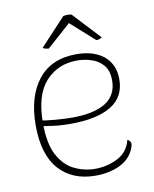

<svg xmlns="http://www.w3.org/2000/svg" viewBox="-80 -745 657 818"><g transform="rotate(-10 248.5 -336.0)"><path d="M268 12Q168 12 110.5 -52Q53 -116 53 -243Q53 -367 110 -439.5Q167 -512 276 -512Q326 -512 362 -496Q398 -480 418 -449.5Q438 -419 438 -375Q438 -299 377 -261.5Q316 -224 201 -224Q158 -224 126.5 -228.5Q95 -233 67 -237V-262Q96 -256 138.5 -252.5Q181 -249 213 -249Q260 -249 296.5 -257Q333 -265 357.5 -280.5Q382 -296 394.5 -320Q407 -344 407 -375Q407 -418 387 -441.5Q367 -465 336.5 -475Q306 -485 274 -485Q191 -485 138 -427Q85 -369 85 -247Q85 -159 111.5 -109Q138 -59 181 -38Q224 -17 271 -17Q323 -17 368.5 -40Q414 -63 427 -115Q436 -111 440 -102Q444 -93 435 -72Q416 -29 370.5 -8.5Q325 12 268 12ZM165 -556Q161 -556 151.5 -558Q142 -560 140 -564L250 -682Q256 -683 262 -683.5Q268 -684 273.5 -683.5Q279 -683 285 -682L395 -564Q391 -560 383.5 -558Q376 -556 371 -556L268 -648Z"/></g></svg>

Font: Arima Thin
Style: Regular
Weight: 100
Designer: Joana Correia and Natanael Gama
Foundry: NDISCOVER
Version: Version 1.101;gftools[0.9.23]